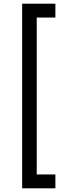

<svg xmlns="http://www.w3.org/2000/svg" viewBox="-20 -800 340 1040"><path d="M179 -705H280V-780H100V220H280V145H179Z"/></svg>

Font: Jost* Book
Style: Regular
Weight: 400
Version: Version 3.000